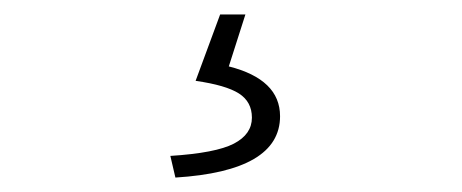

<svg xmlns="http://www.w3.org/2000/svg" viewBox="-20 -27 640 266"><path d="M223 219 216 189Q279 185 304 172Q329 159 329 136Q329 114 311 102.5Q293 91 251 85L285 -7H320L297 65Q368 83 368 134Q368 210 223 219Z"/></svg>

Font: TypoPRO Source Code Pro
Style: Regular
Weight: 300
Monospace: yes
Designer: Paul D. Hunt, Teo Tuominen
Foundry: Adobe Systems Incorporated
Version: Version 2.010;PS 1.0;hotconv 1.0.84;makeotf.lib2.5.63406